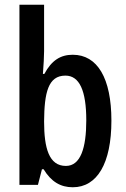

<svg xmlns="http://www.w3.org/2000/svg" viewBox="-20 -780 531 810"><path d="M287 10C390 10 450 -91 450 -271C450 -450 391 -549 287 -549C236 -549 198 -526 167 -468H161C164 -507 166 -542 166 -564V-760H62V0H140L157 -66H164C196 -13 236 10 287 10ZM258 -80C187 -80 166 -154 166 -268C167 -389 183 -461 256 -461C315 -461 344 -398 344 -272C344 -156 320 -80 258 -80Z"/></svg>

Font: Kathrein 67 Medium Condensed
Style: Regular
Weight: 500
Width: 3
Designer: Lazydogs Typefoundry, based on Open Sans by Ascender Corporation
Foundry: Lazydogs Typefoundry
Version: Version 1.003;PS 001.003;hotconv 1.0.88;makeotf.lib2.5.64775